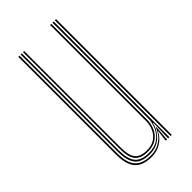

<svg xmlns="http://www.w3.org/2000/svg" viewBox="-197 -649 704 704"><g transform="rotate(-45 155.0 -297.0)"><path d="M142.5 5.5Q122.2 5.5 107.2 1.1Q92.2 -3.2 82.2 -11.8Q72.2 -20.2 66.2 -32.4Q60.2 -44.5 57.6 -60.1Q55 -75.8 55 -94.2V-600H61.2V-94.8Q61.2 -72.8 65.1 -55.1Q69 -37.5 78.2 -25.4Q87.5 -13.2 103.5 -6.8Q119.5 -0.2 143.2 -0.2Q173 -0.2 195.6 -16.2Q218.2 -32.2 228.8 -60.2H231L226.8 -7.2V0H220.2V-5L225.5 -44.8H224.2Q213.5 -22 191.5 -8.2Q169.5 5.5 142.5 5.5ZM244.5 0V-600H250.8V0ZM145.5 -18Q126.5 -18 113.8 -23.1Q101 -28.2 93.5 -38.1Q86 -48 82.8 -62.5Q79.5 -77 79.5 -95.8V-600H85.5V-96Q85.5 -72 91.1 -56Q96.8 -40 109.9 -31.9Q123 -23.8 146 -23.8Q172.2 -23.8 188.6 -35.6Q205 -47.5 212.5 -65.4Q220 -83.2 220 -100.8V-600H226.2V-101Q226.2 -82.8 218.1 -63.4Q210 -44 192.4 -31Q174.8 -18 145.5 -18ZM144 -6.2Q102 -6.2 84.6 -27.6Q67.2 -49 67.2 -95V-600H73.2V-95.2Q73.2 -52.5 89.4 -32.2Q105.5 -12 145 -12Q175.8 -12 195 -26.5Q214.2 -41 223.2 -61.9Q232.2 -82.8 232.2 -101.2V-600H238.5V0H232.2V-15L234.5 -78.8H232.2Q226.2 -50.5 203 -28.2Q179.8 -6 144 -6.2Z"/></g></svg>

Font: Big Shoulders Inline Display ExtraLight
Style: Regular
Weight: 250
Version: Version 2.002